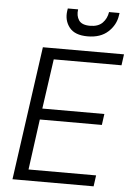

<svg xmlns="http://www.w3.org/2000/svg" viewBox="-60 -958 688 1002"><g transform="rotate(5 283.5 -456.5)"><path d="M44 0 142 -700H567L559 -642H204L167 -381H492L484 -323H159L123 -58H477L469 0ZM369 -777Q302 -777 273.5 -813.5Q245 -850 252 -900L254 -913H308Q303 -879 318.5 -856Q334 -833 377 -833Q420 -833 442.5 -856Q465 -879 470 -913H525L523 -900Q516 -850 476.5 -813.5Q437 -777 369 -777Z"/></g></svg>

Font: Host Grotesk Light
Style: Italic
Weight: 300
Italic angle: -8°
Designer: Doğukan Karapınar based on Poppins by Indian Type Foundry, Jonny Pinhorn
Foundry: Element Type
Version: Version 1.001; ttfautohint (v1.8.4.7-5d5b)